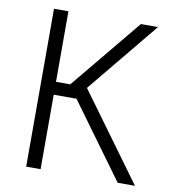

<svg xmlns="http://www.w3.org/2000/svg" viewBox="-82 -799 789 871"><g transform="rotate(10 313.0 -363.5)"><path d="M163 -727.3V-402.3H228.7L496.8 -727.3H575.6L306.1 -399.5L597.7 0H518.1L267.8 -343H163V0H96.6V-727.3Z"/></g></svg>

Font: DeltaSans Light
Style: Regular
Weight: 300
Designer: Rasmus Andersson
Foundry: rsms
Version: Version 3.012